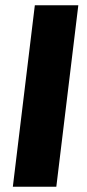

<svg xmlns="http://www.w3.org/2000/svg" viewBox="-20 -713 333 733"><path d="M195 0 279 -693H113L29 0Z"/></svg>

Font: Fira Sans OT
Style: Bold Italic
Weight: 700
Italic angle: -8°
Designer: Carrois Corporate & Edenspiekermann
Foundry: Carrois Corporate GbR & Edenspiekermann AG
Version: Version 2.001